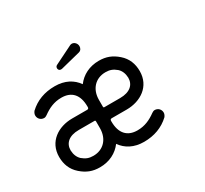

<svg xmlns="http://www.w3.org/2000/svg" viewBox="-150 -949 1267 1188"><g transform="rotate(-30 483.5 -355.0)"><path d="M359 -246C364 -246 371 -248 371 -239V-190C371 -114 323 -62 251 -62C220 -62 199 -70 174 -91C156 -108 146 -132 145 -162C145 -211 180 -246 252 -246ZM453 -345C453 -421 501 -473 573 -473C604 -473 625 -465 650 -444C668 -427 678 -403 679 -373C679 -324 644 -289 572 -289H465C460 -289 453 -287 453 -296ZM371 -341C371 -332 367 -328 359 -328H252C153 -328 63 -271 63 -162C63 -110 80 -65 120 -30C160 5 199 20 251 20C319 20 374 -9 409 -56C442 -9 494 20 566 20C639 20 701 -3 750 -49C757 -58 761 -68 761 -77C761 -100 743 -118 720 -118C713 -118 706 -115 699 -110C659 -81 619 -62 566 -62C494 -62 453 -106 453 -190V-194C453 -203 457 -207 465 -207H572C671 -207 761 -264 761 -373C761 -425 744 -470 704 -505C664 -540 625 -555 573 -555C505 -555 450 -526 415 -479C382 -526 330 -555 258 -555C184 -555 123 -532 74 -486C67 -477 63 -467 63 -458C63 -435 81 -417 104 -417C111 -417 118 -420 125 -425C165 -454 205 -473 258 -473C330 -473 371 -430 371 -345ZM339 -663C330 -659 326 -653 326 -644C326 -631 336 -622 353 -626L492 -661C507 -665 515 -678 515 -693C515 -714 498 -730 481 -730C476 -730 472 -729 468 -727Z"/></g></svg>

Font: Fabada
Style: Regular
Weight: 400
Designer: deFharo
Foundry: deFharo.com
Version: Version 4.000 2011 initial release